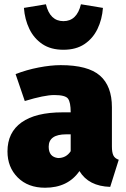

<svg xmlns="http://www.w3.org/2000/svg" viewBox="-20 -859 591 899"><path d="M191 20Q111 20 63 -28Q15 -76 15 -150Q15 -239 81 -286Q147 -333 273 -333H311Q311 -380 298.5 -397Q286 -414 234 -414Q188 -414 96 -386L53 -512Q104 -532 161 -543Q218 -554 264 -554Q392 -554 448 -505Q504 -456 504 -357V-173Q504 -145 511 -131Q518 -117 536 -111L496 16Q395 13 352 -58Q298 20 191 20ZM252 -119Q290 -119 311 -151V-230H290Q208 -230 208 -172Q208 -124 252 -119ZM277 -626Q218 -626 178.5 -652.5Q139 -679 117.5 -723.5Q96 -768 92 -822L195 -839Q214 -760 277 -760Q340 -760 359 -839L462 -822Q458 -768 436.5 -723.5Q415 -679 375.5 -652.5Q336 -626 277 -626Z"/></svg>

Font: Trujillo Black
Style: Regular
Weight: 900
Designer: Fira Sans original fonts by bBox Type GmbH, Carrois Corporate GbR, & Edenspiekermann AG / Changes by Cristiano Sobral
Foundry: Fira Sans original fonts by bBox Type GmbH, Carrois Corporate GbR, & Edenspiekermann AG / Changes by Cristiano Sobral
Version: Version 4.301;July 28, 2020;FontCreator 13.0.0.2655 64-bit